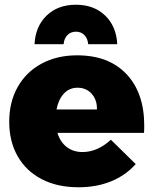

<svg xmlns="http://www.w3.org/2000/svg" viewBox="-20 -785 649 812"><path d="M590 -254Q590 -233 589 -223H223Q235 -184 262.5 -163Q290 -142 329 -142Q392 -142 449 -194L554 -91Q511 -43 449.5 -18Q388 7 312 7Q222 7 156 -27.5Q90 -62 54.5 -124.5Q19 -187 19 -270Q19 -354 55 -417.5Q91 -481 156 -516Q221 -551 306 -551Q440 -551 515 -471.5Q590 -392 590 -254ZM308 -414Q273 -414 250 -389Q227 -364 219 -322H390Q391 -362 368 -388Q345 -414 308 -414ZM126 -598Q130 -674 177.5 -719.5Q225 -765 301 -765Q377 -765 424.5 -719.5Q472 -674 476 -598H353Q351 -622 337 -636.5Q323 -651 301 -651Q279 -651 265 -636.5Q251 -622 249 -598Z"/></svg>

Font: #9Slide03 Montserrat ExtraBold
Style: Regular
Weight: 800
Designer: Julieta Ulanovsky
Foundry: Julieta Ulanovsky
Version: Version 6.001